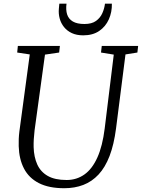

<svg xmlns="http://www.w3.org/2000/svg" viewBox="-20 -986 751 1016"><path d="M644 -698 594 -306Q583 -221 559.8 -160.5Q536.5 -100 501.5 -62.5Q466.5 -25 421 -7.5Q375.5 10 320 10Q238.5 10 185.8 -17Q133 -44 107 -94Q81 -144 79 -212.5Q78.5 -230.5 79.2 -250Q80 -269.5 82.5 -290L137.5 -698L71 -708L74.5 -743H297L293 -708L218 -697L163 -296.5Q160 -271.5 158.8 -249.8Q157.5 -228 158 -207.5Q159.5 -155 177.2 -115.8Q195 -76.5 232.8 -55Q270.5 -33.5 332.5 -33.5Q385.5 -33.5 426.8 -62.8Q468 -92 495.2 -152.5Q522.5 -213 534 -306L582 -697L514.5 -708L518.5 -743H711L707 -708ZM420.5 -799Q385.5 -799 360.2 -810.8Q335 -822.5 318.8 -842.8Q302.5 -863 295.8 -888.2Q289 -913.5 291.5 -940Q292.5 -948 292.8 -954.2Q293 -960.5 294 -966.5H332Q327.5 -934 335.2 -909.8Q343 -885.5 365.5 -872.2Q388 -859 427 -859Q465.5 -859 488 -875.2Q510.5 -891.5 521.5 -916.2Q532.5 -941 535.5 -966.5H572Q573 -922 556 -883.8Q539 -845.5 505 -822.2Q471 -799 420.5 -799Z"/></svg>

Font: Merriweather 48pt Light
Style: Italic
Weight: 300
Italic angle: -7.8°
Version: Version 2.101